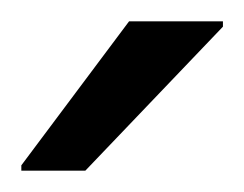

<svg xmlns="http://www.w3.org/2000/svg" viewBox="-20 -755 229 180"><path d="M0 -595V-600L101 -735H189V-730L60 -595Z"/></svg>

Font: Saira
Style: Regular
Weight: 400
Designer: Hector Gatti with collaboration of the Omnibus-Type team
Foundry: Omnibus-Type
Version: Version 1.100; ttfautohint (v1.8.3)